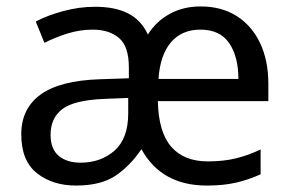

<svg xmlns="http://www.w3.org/2000/svg" viewBox="-20 -566 904 596"><path d="M603 -546Q668 -546 715 -516Q762 -486 787.5 -432Q813 -378 813 -306V-252H470Q472 -156 511.5 -110.5Q551 -65 625 -65Q674 -65 712.5 -74.5Q751 -84 789 -102V-25Q749 -7 710.5 1.5Q672 10 622 10Q481 10 419 -103Q384 -51 338.5 -20.5Q293 10 216 10Q143 10 94.5 -28.5Q46 -67 46 -149Q46 -229 106 -272.5Q166 -316 290 -320L380 -323V-357Q380 -422 349.5 -448Q319 -474 268 -474Q228 -474 189.5 -462Q151 -450 118 -433L91 -499Q126 -518 176 -531.5Q226 -545 275 -545Q337 -545 377.5 -524.5Q418 -504 439 -459Q465 -500 507 -523Q549 -546 603 -546ZM602 -474Q544 -474 510.5 -434.5Q477 -395 472 -321H720Q720 -390 691.5 -432Q663 -474 602 -474ZM378 -262 303 -259Q209 -255 173 -227Q137 -199 137 -148Q137 -103 162.5 -82Q188 -61 230 -61Q293 -61 335.5 -98.5Q378 -136 378 -214Z"/></svg>

Font: BC Sans
Style: Regular
Weight: 400
Designer: Monotype Design Team
Province of B.C.
Foundry: Monotype Imaging Inc.
Version: Version 2.000;GOOG;noto-source:20170915:90ef993387c0